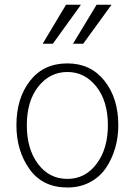

<svg xmlns="http://www.w3.org/2000/svg" viewBox="-20 -791 580 828"><path d="M95.7 -251Q95.7 -148.4 144 -84Q192.4 -19.5 270.5 -19.5Q347.7 -19.5 396.5 -84.5Q445.3 -149.4 445.3 -251Q445.3 -354.5 395.5 -417.5Q345.7 -480.5 270.5 -480.5Q195.3 -480.5 145.5 -418Q95.7 -355.5 95.7 -251ZM50.8 -251Q50.8 -367.2 109.4 -442.4Q168 -517.6 270.5 -517.6Q371.1 -517.6 430.7 -442.4Q490.2 -367.2 490.2 -251Q490.2 -199.2 476.6 -152.3Q462.9 -105.5 437 -66.9Q411.1 -28.3 368.2 -5.4Q325.2 17.6 270.5 17.6Q164.1 17.6 107.4 -61.5Q50.8 -140.6 50.8 -251ZM294.9 -602.5 396.5 -770.5H460.9L338.9 -602.5ZM164.1 -602.5 264.6 -770.5H329.1L208 -602.5Z"/></svg>

Font: Gothic A1 ExtraLight
Style: Regular
Weight: 275
Designer: HanYang I&C Co.,Ltd.
Foundry: HanYang I&C Co.,Ltd.
Version: Version 2.50